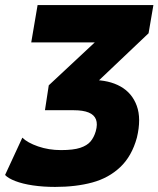

<svg xmlns="http://www.w3.org/2000/svg" viewBox="-42 -725 624 756"><path d="M175 11Q128 11 87.5 5Q47 -1 18.5 -12Q-10 -23 -22 -36L46 -183Q66 -163 108 -148.5Q150 -134 198 -134Q247 -134 274 -143Q301 -152 314.5 -168Q328 -184 335 -208Q343 -236 336 -254.5Q329 -273 307 -282Q285 -291 248 -291H135L150 -389L389 -612L374 -558H81L106 -705H562L543 -594L308 -371L284 -410H321Q387 -410 432.5 -384.5Q478 -359 496.5 -308.5Q515 -258 497 -183Q477 -110 431.5 -67Q386 -24 321.5 -6.5Q257 11 175 11Z"/></svg>

Font: Nunito Sans 7pt Condensed Black
Style: Italic
Weight: 900
Width: 3
Italic angle: -9°
Designer: Vernon Adams
Foundry: Vernon Adams
Version: Version 3.101;gftools[0.9.27]